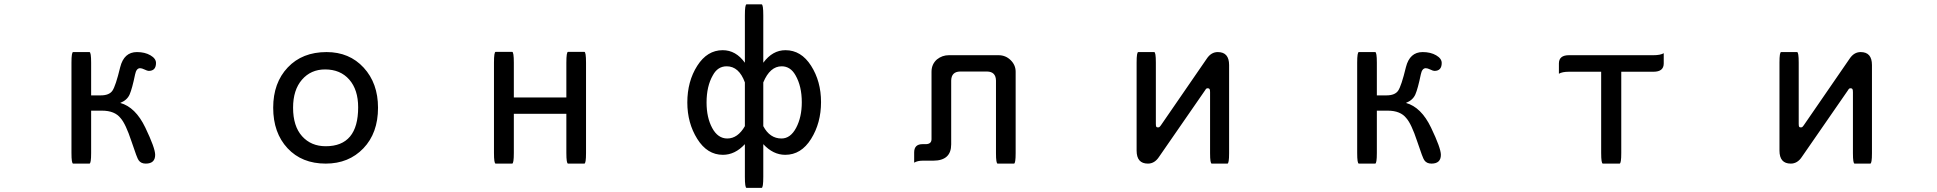

<svg xmlns="http://www.w3.org/2000/svg" viewBox="-20 -742 9040 896"><path d="M405.3 -296.9H450.2Q489.3 -296.9 504.4 -318.4Q519.5 -339.8 541 -428.7Q558.6 -499 619.1 -499Q656.2 -499 682.1 -483.9Q708 -468.8 708 -448.2Q708 -411.1 673.8 -411.1Q668 -411.1 654.8 -417.5Q641.6 -423.8 633.8 -423.8Q616.2 -423.8 610.4 -394.5Q596.7 -328.1 585 -301.3Q573.2 -274.4 541 -261.7Q612.3 -242.2 658.2 -146.5Q704.1 -50.8 704.1 -19.5Q704.1 21.5 660.2 21.5Q637.7 21.5 627 5.9Q620.1 -2 593.3 -83Q566.4 -164.1 543 -190.4Q515.6 -225.6 456.1 -225.6H405.3V-28.3Q405.3 21.5 397.5 21.5Q397.5 21.5 321.3 21.5Q313.5 21.5 313.5 -28.3V-449.2Q313.5 -499 321.3 -499H397.5Q405.3 -499 405.3 -449.2V-296.9Z M1503.9 -499Q1610.4 -499 1677.2 -426.3Q1744.1 -353.5 1744.1 -239.3Q1744.1 -121.1 1675.8 -49.8Q1607.4 21.5 1500 21.5Q1388.7 21.5 1321.8 -50.3Q1254.9 -122.1 1254.9 -239.3Q1254.9 -355.5 1322.8 -427.2Q1390.6 -499 1503.9 -499ZM1497.1 -418Q1430.7 -418 1389.2 -370.1Q1347.7 -322.3 1347.7 -239.3Q1347.7 -153.3 1389.6 -106.4Q1431.6 -59.6 1500 -59.6Q1651.4 -59.6 1651.4 -241.2Q1651.4 -323.2 1609.9 -370.6Q1568.4 -418 1497.1 -418Z M2377.9 -287.1H2623V-449.2Q2623 -500 2630.9 -500Q2630.9 -500 2707 -500Q2714.8 -500 2714.8 -449.2V-28.3Q2714.8 21.5 2707 21.5H2630.9Q2623 21.5 2623 -28.3V-210.9H2377.9V-28.3Q2377.9 21.5 2370.1 21.5H2293Q2285.2 21.5 2285.2 -28.3V-449.2Q2285.2 -500 2293 -500H2370.1Q2377.9 -500 2377.9 -449.2V-287.1Z M3542 -449.2Q3585 -507.8 3645.5 -507.8Q3718.8 -507.8 3765.1 -435.1Q3811.5 -362.3 3811.5 -265.6Q3811.5 -168 3765.1 -93.8Q3718.8 -19.5 3644.5 -19.5Q3587.9 -19.5 3542 -69.3V83Q3542 134.8 3534.2 134.8Q3534.2 134.8 3463.9 134.8Q3456.1 134.8 3456.1 83V-69.3Q3410.2 -19.5 3353.5 -19.5Q3280.3 -19.5 3233.9 -93.8Q3187.5 -168 3187.5 -263.7Q3187.5 -362.3 3233.9 -435.1Q3280.3 -507.8 3352.5 -507.8Q3414.1 -507.8 3456.1 -449.2V-669.9Q3456.1 -721.7 3463.9 -721.7H3534.2Q3542 -721.7 3542 -669.9V-449.2ZM3456.1 -153.3V-357.4Q3428.7 -432.6 3371.1 -432.6Q3329.1 -432.6 3306.6 -390.6Q3277.3 -339.8 3277.3 -263.7Q3277.3 -193.4 3303.7 -144.5Q3330.1 -95.7 3374 -95.7Q3422.9 -95.7 3456.1 -153.3ZM3542 -357.4V-153.3Q3572.3 -95.7 3627 -95.7Q3668.9 -95.7 3695.3 -145.5Q3721.7 -195.3 3721.7 -264.6Q3721.7 -339.8 3692.4 -390.6Q3668.9 -432.6 3627.9 -432.6Q3573.2 -432.6 3542 -357.4Z M4627.9 -366.2Q4627 -407.2 4586.9 -408.2H4460Q4419.9 -407.2 4418.9 -366.2V-68.4Q4418.9 7.8 4335 7.8H4286.1Q4261.7 7.8 4246.1 17.1Q4246.1 7.8 4246.1 -30.8Q4246.1 -69.3 4285.2 -69.3H4301.8Q4327.1 -70.3 4327.1 -92.8V-407.2Q4327.1 -442.4 4352.5 -464.8Q4377 -484.4 4408.2 -484.4H4639.6Q4672.9 -484.4 4696.3 -461.4Q4719.7 -438.5 4719.7 -407.2V-27.3Q4719.7 21.5 4711.9 21.5H4635.7Q4627.9 21.5 4627.9 -27.3V-366.2Z M5627 -312.5Q5627 -323.2 5624.5 -326.7Q5622.1 -330.1 5616.2 -330.1Q5612.3 -330.1 5609.9 -328.6Q5607.4 -327.1 5603.5 -320.3L5388.7 -9.8Q5368.2 21.5 5336.9 21.5Q5284.2 21.5 5284.2 -39.1V-450.2Q5284.2 -499 5292 -499H5366.2Q5374 -499 5374 -450.2V-164.1Q5374 -153.3 5376 -150.4Q5377.9 -147.5 5383.8 -147.5Q5387.7 -147.5 5390.1 -148.9Q5392.6 -150.4 5397.5 -157.2L5611.3 -467.8Q5631.8 -499 5663.1 -499Q5715.8 -499 5715.8 -438.5V-27.3Q5715.8 21.5 5708 21.5H5634.8Q5627 21.5 5627 -27.3V-312.5Z M6405.3 -296.9H6450.2Q6489.3 -296.9 6504.4 -318.4Q6519.5 -339.8 6541 -428.7Q6558.6 -499 6619.1 -499Q6656.2 -499 6682.1 -483.9Q6708 -468.8 6708 -448.2Q6708 -411.1 6673.8 -411.1Q6668 -411.1 6654.8 -417.5Q6641.6 -423.8 6633.8 -423.8Q6616.2 -423.8 6610.4 -394.5Q6596.7 -328.1 6585 -301.3Q6573.2 -274.4 6541 -261.7Q6612.3 -242.2 6658.2 -146.5Q6704.1 -50.8 6704.1 -19.5Q6704.1 21.5 6660.2 21.5Q6637.7 21.5 6627 5.9Q6620.1 -2 6593.3 -83Q6566.4 -164.1 6543 -190.4Q6515.6 -225.6 6456.1 -225.6H6405.3V-28.3Q6405.3 21.5 6397.5 21.5Q6397.5 21.5 6321.3 21.5Q6313.5 21.5 6313.5 -28.3V-449.2Q6313.5 -499 6321.3 -499H6397.5Q6405.3 -499 6405.3 -449.2V-296.9Z M7545.9 -407.2V-28.3Q7545.9 21.5 7538.1 21.5Q7538.1 21.5 7460 21.5Q7452.1 21.5 7452.1 -28.3V-407.2H7301.8Q7270.5 -407.2 7254.9 -397.9Q7254.9 -407.2 7254.9 -445.8Q7254.9 -484.4 7301.8 -484.4H7696.3Q7728.5 -484.4 7744.1 -493.7Q7744.1 -484.4 7744.1 -445.8Q7744.1 -407.2 7696.3 -407.2H7545.9Z M8627 -312.5Q8627 -323.2 8624.5 -326.7Q8622.1 -330.1 8616.2 -330.1Q8612.3 -330.1 8609.9 -328.6Q8607.4 -327.1 8603.5 -320.3L8388.7 -9.8Q8368.2 21.5 8336.9 21.5Q8284.2 21.5 8284.2 -39.1V-450.2Q8284.2 -499 8292 -499H8366.2Q8374 -499 8374 -450.2V-164.1Q8374 -153.3 8376 -150.4Q8377.9 -147.5 8383.8 -147.5Q8387.7 -147.5 8390.1 -148.9Q8392.6 -150.4 8397.5 -157.2L8611.3 -467.8Q8631.8 -499 8663.1 -499Q8715.8 -499 8715.8 -438.5V-27.3Q8715.8 21.5 8708 21.5H8634.8Q8627 21.5 8627 -27.3V-312.5Z"/></svg>

Font: YuPearl-Regular
Style: Regular
Weight: 400
Designer: Max Yao
Foundry: Max-Everyday
Version: Version 1.011; ttfautohint (v1.8.3)